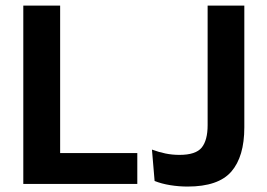

<svg xmlns="http://www.w3.org/2000/svg" viewBox="-20 -659 955 688"><path d="M195.5 0H63.5V-639H195.5ZM137.5 -110.5H472V0H137.5ZM652 9.5Q621 9.5 590 4.5Q559 -0.5 534 -10.5L524.5 -123Q548.5 -114 572.8 -109Q597 -104 623 -104Q681.5 -104 702.8 -130.2Q724 -156.5 724 -210.5V-639H855.5V-202.5Q855.5 -98 809 -44.2Q762.5 9.5 652 9.5Z"/></svg>

Font: Anek Latin SemiBold
Style: Regular
Weight: 600
Designer: Yesha Goshar
Foundry: Ek Type
Version: Version 1.003